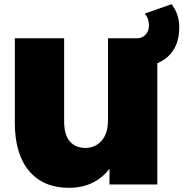

<svg xmlns="http://www.w3.org/2000/svg" viewBox="-20 -883 878 919"><path d="M733 -700V0H504V-75Q433 16 310 16Q187 16 119 -65Q51 -146 51 -295V-700H287V-302Q287 -238 314 -206.5Q341 -175 389 -175Q436 -175 466.5 -209.5Q497 -244 497 -310V-700ZM598 -700H638Q660 -700 676.5 -717Q693 -734 693 -761Q693 -795 673 -818L801 -863Q838 -816 838 -752Q838 -661 783 -611.5Q728 -562 628 -562H598Z"/></svg>

Font: Montserrat Alternates Black
Style: Regular
Weight: 900
Designer: Julieta Ulanovsky
Foundry: Julieta Ulanovsky
Version: Version 7.200